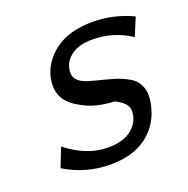

<svg xmlns="http://www.w3.org/2000/svg" viewBox="-96 -575 660 675"><g transform="rotate(-20 234.0 -237.5)"><path d="M37 -39 65 -110Q141 -50 219 -50Q278 -50 309.5 -76.5Q341 -103 342 -140Q343 -159 328 -173.5Q313 -188 294 -195Q268 -195 233 -203Q198 -211 160.5 -235Q123 -259 114 -294Q107 -317 113 -348Q126 -407 178.5 -445.5Q231 -484 318 -484Q397 -484 468 -450L440 -383Q375 -426 296 -426Q247 -426 219 -406Q191 -386 186 -358Q176 -318 216 -300Q231 -293 264 -285Q297 -277 323.5 -269Q350 -261 375.5 -246.5Q401 -232 411 -204Q421 -176 411 -135Q396 -70 344.5 -30.5Q293 9 207 9Q116 9 37 -39Z"/></g></svg>

Font: Coval
Style: Light Italic
Weight: 300
Foundry: Context Ltd
Version: Version 001.000